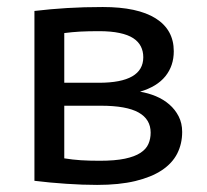

<svg xmlns="http://www.w3.org/2000/svg" viewBox="-20 -519 590 547"><path d="M499 -143.1Q499 -109.4 484.9 -81.5Q470.7 -53.7 440.9 -33.9Q411.1 -14.2 365.5 -3.2Q319.8 7.8 256.8 7.8Q215.3 7.8 168.5 4.6Q121.6 1.5 78.1 -3.9V-487.8Q124 -493.2 171.1 -496.1Q218.3 -499 272.9 -499Q372.1 -499 423.6 -466.6Q475.1 -434.1 475.1 -373Q475.1 -331.5 451.2 -301.8Q427.2 -272 378.9 -257.8Q402.3 -253.9 424.1 -244.9Q445.8 -235.8 462.4 -221.4Q479 -207 489 -187.5Q499 -168 499 -143.1ZM388.2 -356Q388.2 -373 381.3 -386.7Q374.5 -400.4 359.6 -410.2Q344.7 -419.9 320.6 -425Q296.4 -430.2 262.2 -430.2Q231.4 -430.2 208.5 -429Q185.5 -427.7 163.1 -424.8V-283.2H261.7Q388.2 -283.2 388.2 -356ZM409.2 -141.1Q409.2 -179.2 374.8 -198.5Q340.3 -217.8 267.6 -217.8H163.1V-67.9Q187 -64 210.4 -62.5Q233.9 -61 264.2 -61Q307.6 -61 335.7 -66.9Q363.8 -72.8 380.1 -83.5Q396.5 -94.2 402.8 -108.9Q409.2 -123.5 409.2 -141.1Z"/></svg>

Font: Code New Roman
Style: Regular
Weight: 400
Monospace: yes
Designer: Sam Radian
Foundry: Code New Roman
Version: Version 2.00 November 29, 2014